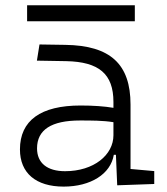

<svg xmlns="http://www.w3.org/2000/svg" viewBox="-20 -689 626 719"><path d="M418.9 4.9 557.6 0V-48.3L468.8 -56.2V-297.4C468.8 -448.7 393.6 -518.6 224.6 -521L127.9 -522.5L118.2 -461.9L228 -460C350.1 -457.5 404.8 -412.6 404.8 -307.1V-285.2C371.1 -291 328.1 -293.9 281.7 -293.9C132.3 -293.9 54.7 -237.8 54.7 -129.4C54.7 -41 114.3 9.8 218.3 9.8C319.3 9.8 394.5 -37.1 406.2 -109.4H414.1ZM404.8 -231.4V-182.6C404.8 -108.9 331.5 -47.9 223.6 -47.9C156.7 -47.9 118.7 -78.6 118.7 -133.3C118.7 -203.1 172.4 -237.8 279.8 -237.8C320.3 -237.8 366.7 -237.8 404.8 -231.4ZM81.5 -609.4H484.9V-669.4H81.5Z"/></svg>

Font: Cascadia Mono NF Light
Style: Regular
Weight: 300
Monospace: yes
Designer: Aaron Bell
Foundry: Saja Typeworks
Version: Version 2404.023